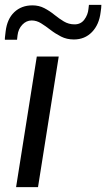

<svg xmlns="http://www.w3.org/2000/svg" viewBox="-26 -768 436 788"><path d="M130 0H40L125 -536H215ZM-6 -605Q-6 -610 -6 -611Q-6 -612 -5.5 -616.5Q-5 -621 -3 -638Q3 -690 32.5 -718Q62 -746 107 -746Q134 -746 156 -734.5Q178 -723 197 -707.5Q216 -692 236 -680Q256 -668 280 -668Q306 -668 320.5 -688Q335 -708 337 -731Q339 -743 339 -748H390Q390 -737 387 -718Q381 -667 351.5 -636.5Q322 -606 277 -606Q248 -606 224.5 -618Q201 -630 181 -645.5Q161 -661 142.5 -672.5Q124 -684 104 -684Q82 -684 65.5 -666.5Q49 -649 46 -623Q45 -614 44.5 -610Q44 -606 44 -605Q44 -605 44 -605ZM44 -605Q44 -607 44 -605Z"/></svg>

Font: Georama Extended
Style: Italic
Weight: 400
Width: 7
Italic angle: -9°
Designer: Jean-Baptiste Levee
Foundry: Production Type
Version: Version 1.000